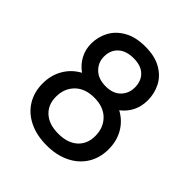

<svg xmlns="http://www.w3.org/2000/svg" viewBox="-197 -850 1000 1000"><g transform="rotate(45 303.0 -350.0)"><path d="M546 -200Q546 -137 516 -88.5Q486 -40 431 -13Q376 14 303 14Q229 14 174 -13Q119 -40 89.5 -88.5Q60 -137 60 -200Q60 -261 88 -309Q116 -357 166 -384Q131 -409 111.5 -445.5Q92 -482 92 -525Q92 -574 114.5 -617Q137 -660 184.5 -687Q232 -714 303 -714Q374 -714 420.5 -687Q467 -660 488.5 -617Q510 -574 510 -525Q510 -480 492 -444Q474 -408 441 -383Q491 -356 518.5 -308.5Q546 -261 546 -200ZM187 -525Q187 -481 218 -451Q249 -421 303 -421Q356 -421 385.5 -450.5Q415 -480 415 -525Q415 -572 386 -600Q357 -628 303 -628Q248 -628 217.5 -600Q187 -572 187 -525ZM448 -200Q448 -261 409.5 -299.5Q371 -338 303 -338Q235 -338 196.5 -299.5Q158 -261 158 -200Q158 -141 196.5 -106.5Q235 -72 303 -72Q371 -72 409.5 -106.5Q448 -141 448 -200Z"/></g></svg>

Font: Cabin
Style: Regular
Weight: 400
Designer: Pablo Impallari
Foundry: Pablo Impallari. http://www.impallari.com Igino Marini. http://www.ikern.com
Version: Version 2.001